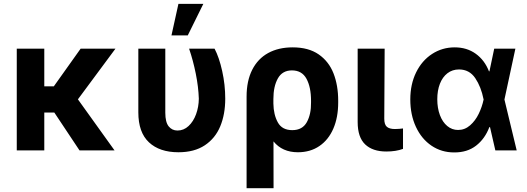

<svg xmlns="http://www.w3.org/2000/svg" viewBox="-20 -784 2750 1001"><path d="M210.9 -334H260.7L400.4 -530.3H582L386.2 -266.1L577.1 0H394.5L263.2 -197.3H210.9V0H67.4V-530.3H210.9Z M841.8 -530.3V-196.3Q841.8 -147 859.4 -125.2Q877 -103.5 905.3 -103.5Q938 -103.5 963.1 -127Q988.3 -150.4 1002.2 -188.5Q1016.1 -226.6 1016.6 -269.5Q1014.6 -331.1 1000.7 -400.1Q986.8 -469.2 965.8 -530.3H1098.6Q1122.6 -484.9 1138.4 -413.6Q1154.3 -342.3 1154.3 -269.5Q1154.3 -188.5 1128.4 -125.7Q1102.5 -63 1047.9 -26.6Q993.2 9.8 910.2 9.8Q812 9.8 756.6 -42Q701.2 -93.8 701.2 -198.2V-530.3ZM910.2 -763.7H1040L959 -599.6H874Z M1505.9 -537.1Q1588.4 -537.1 1641.4 -500.5Q1694.3 -463.9 1718.8 -401.4Q1743.2 -338.9 1743.2 -258.8V-250Q1743.2 -171.9 1717.8 -113.3Q1692.4 -54.7 1645 -22.5Q1597.7 9.8 1533.2 9.8Q1451.7 9.8 1405.8 -46.9L1406.2 197.3H1265.6V-280.3Q1265.6 -362.3 1294.9 -420.2Q1324.2 -478 1378.2 -507.6Q1432.1 -537.1 1505.9 -537.1ZM1405.3 -244.1Q1406.2 -186 1428.5 -145.8Q1450.7 -105.5 1503.9 -105.5Q1556.6 -105.5 1579.6 -147Q1602.5 -188.5 1601.6 -250V-258.8Q1601.6 -329.6 1577.9 -373.3Q1554.2 -417 1502 -417Q1452.1 -417 1428.7 -375.2Q1405.3 -333.5 1405.3 -267.6Z M1985.4 -530.3 1983.4 -165Q1983.4 -134.3 1997.1 -122.8Q2010.7 -111.3 2039.1 -111.3Q2050.8 -111.3 2061.8 -112.3Q2072.8 -113.3 2081.1 -114.3V-7.8Q2044.4 5.9 1994.1 5.9Q1922.9 5.9 1883.8 -31.2Q1844.7 -68.4 1844.7 -147.5V-530.3Z M2119.1 -265.6Q2119.1 -344.7 2149.4 -406.5Q2179.7 -468.3 2232.7 -502.7Q2285.6 -537.1 2350.6 -537.1Q2414.1 -537.1 2460.4 -503.7Q2506.8 -470.2 2529.3 -412.1H2531.7L2556.6 -530.3H2667L2609.9 -265.1L2673.8 0H2562.5L2534.7 -121.1H2531.2Q2508.3 -60.5 2462.2 -24.7Q2416 11.2 2347.7 10.7Q2281.7 10.7 2229.7 -24.4Q2177.7 -59.6 2148.4 -122.6Q2119.1 -185.5 2119.1 -265.6ZM2368.2 -106.4Q2403.3 -106.4 2430.9 -130.6Q2458.5 -154.8 2475.8 -190.7Q2493.2 -226.6 2501 -263.7L2501.5 -265.1L2501 -266.6Q2488.3 -331.1 2457.8 -376.5Q2427.2 -421.9 2373 -421.9Q2338.4 -421.9 2312.7 -402.1Q2287.1 -382.3 2273.4 -347.2Q2259.8 -312 2259.8 -266.6Q2259.8 -220.7 2273.4 -184.1Q2287.1 -147.5 2311.8 -127Q2336.4 -106.4 2368.2 -106.4Z"/></svg>

Font: Pretendard JP
Style: Bold
Weight: 700
Designer: Base glyphs from Inter by Rasmus Andersson; Hangeul glyphs from Noto Sans CJK(Source Han Sans) by Jang Soo-young and Kan
Foundry: Kil Hyung-jin
Version: Version 1.309